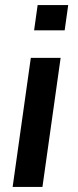

<svg xmlns="http://www.w3.org/2000/svg" viewBox="-20 -740 308 760"><path d="M30 0 102 -511H220L148 0ZM115 -620 129 -720H250L236 -620Z"/></svg>

Font: Chivo Medium
Style: Italic
Weight: 500
Italic angle: -8.05°
Designer: Hector Gatti
Foundry: Omnibus-Type
Version: Version 2.002